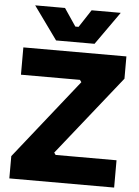

<svg xmlns="http://www.w3.org/2000/svg" viewBox="-63 -1016 770 1064"><g transform="rotate(5 322.5 -484.0)"><path d="M435.1 -784.2H221.2L88.9 -967.8H254.9L320.8 -870.1H338.9L402.8 -967.8H564.9ZM612.8 0H29.8V-124L380.9 -565.9L372.1 -578.1H43.9V-730H617.2V-606L265.1 -164.1L273.9 -151.9H612.8Z"/></g></svg>

Font: Sora ExtraBold
Style: Regular
Weight: 800
Designer: Jonathan Barnbrook, Julián Moncada
Foundry: Barnbrook Fonts
Version: Version 2.000